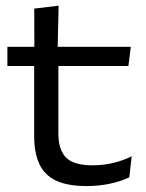

<svg xmlns="http://www.w3.org/2000/svg" viewBox="-20 -638 511 670"><path d="M282.4 11.3Q215.6 11.3 175.4 -7.8Q135.3 -26.8 117.3 -65.8Q99.2 -104.8 99.2 -163.2V-439.2H183.7V-172.5Q183.7 -115.3 210.5 -88.2Q237.4 -61.1 302.4 -61.1Q339.4 -61.1 374.2 -69.2Q409.1 -77.4 439.6 -92.7L431.2 -19.2Q402.1 -5.2 363.4 3.1Q324.8 11.3 282.4 11.3ZM5.8 -407.7V-474.7H436.5L428.1 -407.7ZM99.9 -466.7 99.5 -608 184.6 -618.2 181.1 -466.7Z"/></svg>

Font: Anek Gurmukhi Medium SemiExpanded
Style: Regular
Weight: 500
Width: 6
Version: Version 1.003